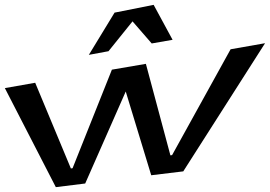

<svg xmlns="http://www.w3.org/2000/svg" viewBox="-158 -750 1112 791"><path d="M934 -572 792 -547 551 -111 544 -110 443 -487 303 -463 141 -57 134 -56 -13 -409 -138 -387 72 21 193 6 360 -373 465 -28 597 -44ZM208 -524 289 -539 388 -662 467 -571 553 -586 475 -730 314 -698Z"/></svg>

Font: Gamestation Warped
Style: Regular
Weight: 400
Designer: Jonas Hecksher
Foundry: Jonas Hecksher, Playtypeª, e-types AS
Version: Version 1.003